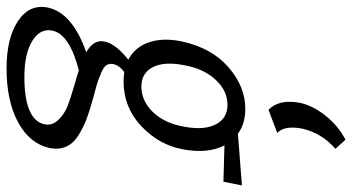

<svg xmlns="http://www.w3.org/2000/svg" viewBox="-316 -501 1048 571"><g transform="rotate(90 207.5 -215.0)"><path d="M248 -490Q216 -521 227 -582Q235 -621 265 -659Q295 -697 337 -719L364 -689Q317 -648 304 -590Q294 -537 317 -516ZM473 -411 462 -356 354 -359Q379 -310 366 -237Q353 -165 297 -112Q241 -59 164 -59Q154 -59 136 -61Q116 -47 112 -28Q110 -17 115 -8.5Q120 0 138 7.5Q156 15 166.5 18.5Q177 22 208 30Q213 31 215 32Q251 42 274 50.5Q297 59 322 74Q347 89 357 110.5Q367 132 362 160Q349 220 285.5 254.5Q222 289 125 289Q35 289 -16 255Q-67 221 -56 166Q-40 93 77 52Q38 30 45 -2Q51 -35 99 -73Q61 -93 47 -135.5Q33 -178 45 -233Q64 -321 121.5 -371Q179 -421 245 -421Q290 -421 319 -399ZM299 -243Q309 -300 291 -334Q273 -368 233 -368Q191 -368 158 -332Q125 -296 115 -237Q104 -179 121.5 -145.5Q139 -112 179 -112Q222 -112 255.5 -147Q289 -182 299 -243ZM291 177Q296 153 277.5 134.5Q259 116 237 107.5Q215 99 174 87Q148 80 131 74Q25 101 13 151Q4 188 42.5 212Q81 236 150 236Q277 236 291 177Z"/></g></svg>

Font: EauTest Medium
Style: Italic
Weight: 500
Italic angle: -12°
Designer: Christian Thalmann (Catharsis Fonts)
Version: Version 0.001;PS 000.001;hotconv 1.0.88;makeotf.lib2.5.64775